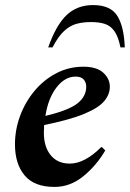

<svg xmlns="http://www.w3.org/2000/svg" viewBox="-20 -727 512 757"><path d="M195 10Q115 10 77 -35.5Q39 -81 39 -158Q39 -215 59 -269.5Q79 -324 115.5 -368Q152 -412 201.5 -438Q251 -464 309 -464Q361 -464 387 -440.5Q413 -417 413 -385Q413 -355 391 -328.5Q369 -302 313 -278.5Q257 -255 154 -234Q153 -219 153 -203Q153 -148 180 -115Q207 -82 255 -82Q314 -82 379 -147H382L395 -134Q361 -75 309 -32.5Q257 10 195 10ZM278 -425Q236 -425 203 -382.5Q170 -340 159 -270Q251 -292 285.5 -319.5Q320 -347 320 -385Q320 -402 310 -413.5Q300 -425 278 -425ZM170 -540Q201 -628 242.5 -667.5Q284 -707 347 -707Q416 -707 442.5 -664.5Q469 -622 472 -540H455Q446 -584 430.5 -605Q415 -626 392.5 -633Q370 -640 339 -640Q307 -640 281.5 -633Q256 -626 233 -605Q210 -584 187 -540Z"/></svg>

Font: Spectral SemiBold
Style: Italic
Weight: 600
Italic angle: -10°
Designer: Jean-Baptiste Levee
Foundry: Production Type
Version: Version 2.001